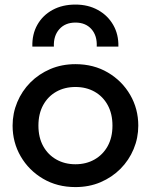

<svg xmlns="http://www.w3.org/2000/svg" viewBox="-20 -784 644 820"><path d="M302.2 15Q224.2 15 163.6 -20.8Q103 -56.6 68.4 -116.2Q33.8 -175.9 33.8 -247.5Q33.8 -300.2 53.7 -347.7Q73.5 -395.2 109.6 -431.7Q145.8 -468.1 194.8 -489.1Q243.8 -510 302.2 -510Q380.1 -510 440.8 -474.2Q501.4 -438.4 536 -378.8Q570.6 -319.1 570.6 -247.5Q570.6 -194.8 550.7 -147.3Q530.9 -99.8 494.8 -63.3Q458.6 -26.9 409.7 -5.9Q360.8 15 302.2 15ZM302.2 -82.5Q348 -82.5 383.7 -102.8Q419.4 -123 439.9 -159.9Q460.3 -196.9 460.3 -247.5Q460.3 -298.1 440 -335.2Q419.6 -372.3 383.9 -392.4Q348.2 -412.5 302.2 -412.5Q256.2 -412.5 220.5 -392.4Q184.8 -372.3 164.4 -335.2Q144.1 -298.1 144.1 -247.5Q144.1 -196.9 164.5 -159.9Q184.9 -123 220.7 -102.8Q256.4 -82.5 302.2 -82.5ZM118.2 -585Q116.6 -637.5 139.5 -678.1Q162.4 -718.7 204.4 -741.6Q246.4 -764.5 302.2 -764.5Q356.4 -764.5 398.4 -741.2Q440.3 -718 463.6 -677.4Q486.9 -636.8 485.6 -585H393.1Q395.5 -631.3 370.6 -659.5Q345.7 -687.6 302.2 -687.6Q258.7 -687.6 233.5 -659.5Q208.2 -631.3 210.1 -585Z"/></svg>

Font: Geologica-Sharp
Style: Regular
Weight: 100
Designer: Sindre Bremnes, Frode Helland
Foundry: Monokrom Skriftforlag AS
Version: Version 1.010;gftools[0.9.28]